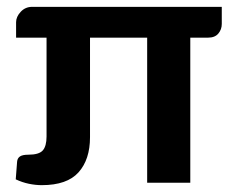

<svg xmlns="http://www.w3.org/2000/svg" viewBox="-20 -534 686 561"><path d="M102 7Q84 7 64.5 3Q45 -1 26 -10L30 -62Q31 -72 38.5 -77Q46 -82 63 -82Q94 -82 105 -94.5Q116 -107 116 -135V-424H27V-469Q27 -485 40.5 -499.5Q54 -514 74 -514H628V-464Q628 -448 618 -436Q608 -424 588 -424H536V0H410V-424H243V-133Q243 -68 209.5 -30.5Q176 7 102 7Z"/></svg>

Font: Aleo
Style: Bold
Weight: 700
Designer: Alessio Laiso
Foundry: Alessio Laiso
Version: Version 2.001;gftools[0.9.29]